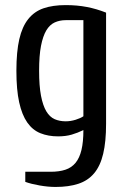

<svg xmlns="http://www.w3.org/2000/svg" viewBox="-20 -530 505 760"><path d="M44.9 -250Q44.9 -325.2 56.4 -375Q67.9 -424.8 92 -454.8Q116.2 -484.9 152.6 -497.3Q189 -509.8 240.2 -509.8Q285.2 -509.8 323.5 -502.4Q361.8 -495.1 399.9 -480V-40Q399.9 30.8 388.4 78.9Q377 127 352.5 156Q328.1 185.1 290 197.5Q252 210 200.2 210Q170.4 210 136.7 204.1Q103 198.2 80.1 189.9V149.9H180.2Q214.4 149.9 238.8 141.8Q263.2 133.8 279.1 114.5Q294.9 95.2 302.5 63.5Q310.1 31.7 310.1 -15.1Q287.1 -3.9 263.7 2.9Q240.2 9.8 210 9.8Q170.9 9.8 139.9 -2.7Q108.9 -15.1 87.9 -45.2Q66.9 -75.2 55.9 -125Q44.9 -174.8 44.9 -250ZM134.8 -250Q134.8 -189.9 142.3 -150.9Q149.9 -111.8 163.3 -89.4Q176.8 -66.9 196.3 -58.3Q215.8 -49.8 240.2 -49.8Q259.3 -49.8 279.1 -55.9Q298.8 -62 310.1 -69.8V-450.2H240.2Q216.3 -450.2 196.5 -441.2Q176.8 -432.1 163.3 -409.7Q149.9 -387.2 142.3 -348.6Q134.8 -310.1 134.8 -250Z"/></svg>

Font: 
Style: .
Weight: 400
Designer: Jovanny Lemonad
Foundry: Jovanny Lemonad
Version: Version 1.002